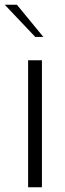

<svg xmlns="http://www.w3.org/2000/svg" viewBox="-36 -786 274 806"><path d="M82 -533H140V0H82ZM-16 -766H35L146 -631H112Z"/></svg>

Font: Exo Light
Style: Regular
Weight: 300
Designer: Natanael Gama
Foundry: Natanael Gama
Version: Version 1.500; ttfautohint (v1.6)